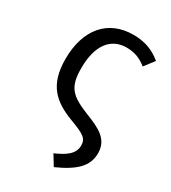

<svg xmlns="http://www.w3.org/2000/svg" viewBox="-196 -680 896 1008"><g transform="rotate(30 251.5 -175.5)"><path d="M310 -581C158 -581 64 -473 64 -293C64 -136 135 -75 249 -31C337 2 363 16 363 60C363 113 318 141 257 168L295 230C407 180 460 130 460 51C460 -32 397 -64 309 -98C195 -144 160 -176 160 -293C160 -434 220 -505 313 -505C362 -505 397 -491 435 -461L481 -521C429 -564 376 -581 310 -581Z"/></g></svg>

Font: Glow Sans SC Normal Book
Style: Regular
Weight: 500
Designer: Ryoko NISHIZUKA (kana, bopomofo & ideographs); Paul D. Hunt (Latin, Greek & Cyrillic); Sandoll Communications, Soo-young
Version: Version 0.93